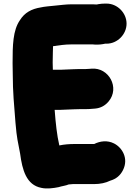

<svg xmlns="http://www.w3.org/2000/svg" viewBox="-20 -795 774 1068"><path d="M573 -775H564C552 -775 540 -774 528 -772L518 -770C509.3 -770.7 502 -771 496 -771H377C348 -771 315 -766.4 289 -764L269 -762C253.1 -760.9 239.1 -758.7 224 -757L208 -754C154.4 -745.5 116.6 -724.1 91 -683C51.4 -626.4 50 -542.1 50 -444C50.7 -422 51 -400.7 51 -380C51 -285 58.5 -207.4 66 -113C73.8 -20.4 79.2 -10.5 92 60C103.9 149.5 126.2 233.9 210 250C240 257 277.7 251.7 306 246C323.6 240.1 346 238 362 231C370.7 230.3 378.3 229.7 385 229H503C537.3 229 568.4 222.3 593 210C625.8 200.6 648.9 181.4 664 151.5C696.6 87.2 660.3 26.2 614.5 3C576.8 -16.1 536.5 -10.3 504 6H396C365.4 6 336.7 8.3 310 14C296.6 -43.9 289.8 -108.1 284 -184H317C339.4 -184 367.3 -187 391 -187C403.7 -187 416 -187.3 428 -188H458C470.7 -188 483.3 -188.7 496 -190L509 -191C539 -193.7 564 -206.8 584 -230.5C648.3 -306.6 585.3 -421.4 489 -413L476 -412C470 -411.3 464 -411 458 -411H423C411.7 -410.3 400.3 -410 389 -410C364.7 -410 341 -407 317 -407H274C273.3 -419 273 -432.3 273 -447C273 -467 273.3 -485.7 274 -503C274 -515.7 274.3 -527.3 275 -538C307.8 -542.7 340.8 -548 377 -548H496C498.7 -548 502.7 -547.7 508 -547C529.2 -546 547.4 -548.1 565 -552H573C632.7 -552 684 -603.6 684 -663.5C684 -723.4 632.7 -775 573 -775Z"/></svg>

Font: Smoothie
Style: Blk
Weight: 900
Foundry: Cannot Into Space Fonts
Version: Version 0.8